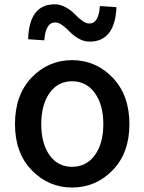

<svg xmlns="http://www.w3.org/2000/svg" viewBox="-20 -837 653 870"><path d="M306.6 12.7Q200.2 12.7 124 -65.4Q47.9 -143.6 47.9 -274.4Q47.9 -407.2 123.5 -485.8Q199.2 -564.5 306.6 -564.5Q414.1 -564.5 490.2 -485.4Q566.4 -406.2 566.4 -274.4Q566.4 -143.6 490.2 -65.4Q414.1 12.7 306.6 12.7ZM204.6 -133.8Q242.2 -81.1 306.6 -81.1Q371.1 -81.1 409.7 -133.8Q448.2 -186.5 448.2 -274.4Q448.2 -362.3 409.7 -415.5Q371.1 -468.8 306.6 -468.8Q242.2 -468.8 204.6 -415.5Q167 -362.3 167 -274.4Q167 -186.5 204.6 -133.8ZM385.7 -648.4Q360.4 -648.4 336.4 -662.1Q312.5 -675.8 297.4 -691.9Q282.2 -708 264.2 -721.7Q246.1 -735.4 230.5 -735.4Q186.5 -735.4 180.7 -654.3L107.4 -659.2Q112.3 -817.4 227.5 -817.4Q253.9 -817.4 278.3 -803.7Q302.7 -790 317.9 -773.9Q333 -757.8 351.1 -744.1Q369.1 -730.5 384.8 -730.5Q427.7 -730.5 432.6 -809.6L507.8 -804.7Q501 -648.4 385.7 -648.4Z"/></svg>

Font: Gen Shin Gothic Medium
Style: Regular
Weight: 500
Designer: [Source Han Sans]
Ryoko NISHIZUKA  (kana & ideographs); Paul D. Hunt (Latin, Greek & Cyrillic); Wenlong ZHANG  (bopomofo
Version: Version 1.002.20150607